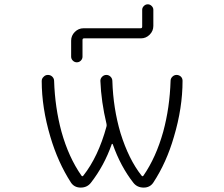

<svg xmlns="http://www.w3.org/2000/svg" viewBox="-20 -893 1040 892"><path d="M633.8 -761.7Q640.6 -761.7 640.6 -769.5V-847.7Q640.6 -857.4 648.4 -865.2Q656.2 -873 666.5 -873Q676.8 -873 684.6 -865.2Q692.4 -857.4 692.4 -847.7V-772.5Q692.4 -749 675.3 -731.9Q658.2 -714.8 634.8 -714.8H370.1Q363.3 -714.8 363.3 -707V-629.9Q363.3 -619.1 355.5 -611.3Q347.7 -603.5 336.9 -603.5Q326.2 -603.5 318.4 -611.3Q310.5 -619.1 310.5 -629.9V-704.1Q310.5 -727.5 327.6 -744.6Q344.7 -761.7 368.2 -761.7ZM358.4 -77.1Q362.3 -71.3 367.2 -77.1Q436.5 -165 474.6 -304.7Q476.6 -311.5 474.6 -318.4Q450.2 -419.9 446.3 -517.6Q446.3 -528.3 454.6 -536.6Q462.9 -544.9 474.1 -544.9Q485.4 -544.9 493.7 -536.6Q502 -528.3 502 -516.6Q505.9 -389.6 540 -274.4Q578.1 -152.3 637.7 -77.1Q642.6 -71.3 646.5 -77.1Q705.1 -162.1 738.3 -281.2Q768.6 -392.6 772.5 -517.6Q772.5 -528.3 780.8 -536.6Q789.1 -544.9 800.3 -544.9Q811.5 -544.9 820.3 -537.1Q828.1 -529.3 828.1 -517.6Q828.1 -391.6 788.1 -257.8Q753.9 -138.7 692.4 -44.9Q676.8 -21.5 647.5 -21.5Q617.2 -21.5 599.6 -43.9Q540 -120.1 503.9 -222.7Q502.9 -224.6 501 -224.6Q499 -224.6 499 -222.7Q463.9 -123 402.3 -43.9Q384.8 -21.5 355 -21.5Q325.2 -21.5 309.6 -44.9Q249 -138.7 213.9 -257.8Q173.8 -392.6 173.8 -516.6Q173.8 -528.3 182.6 -536.1Q190.4 -544.9 202.6 -544.9Q214.8 -544.9 223.1 -536.6Q231.4 -528.3 231.4 -516.6Q235.4 -392.6 265.6 -281.2Q298.8 -162.1 358.4 -77.1Z"/></svg>

Font: Rounded Mgen+ 1m light
Style: Regular
Weight: 200
Designer: [Source Han Sans]
Ryoko NISHIZUKA  (kana & ideographs); Paul D. Hunt (Latin, Greek & Cyrillic); Wenlong ZHANG  (bopomofo
Version: Version 1.059.20150602